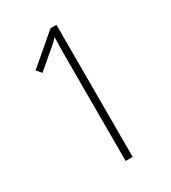

<svg xmlns="http://www.w3.org/2000/svg" viewBox="-176 -806 803 899"><g transform="rotate(-30 226.0 -357.0)"><path d="M273 0V-714H241L82 -578L104 -552L191 -626C211 -642 223 -653 237 -669C235 -629 235 -596 235 -549V0Z"/></g></svg>

Font: Noto Sans Hebrew Condensed ExtraLight
Style: Regular
Weight: 200
Width: 3
Designer: Monotype Design Team
Foundry: Monotype Imaging Inc.
Version: Version 2.004